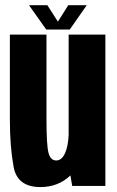

<svg xmlns="http://www.w3.org/2000/svg" viewBox="-20 -734 462 758"><path d="M265 0 258 -41.5Q210 4.5 139.5 4.5Q48.5 4.5 33.8 -74.8Q19 -154 19 -261V-597.5H163.5V-264Q163.5 -160.5 171.5 -130.5Q179.5 -100.5 202 -100.5Q224.5 -100.5 237.5 -131Q249 -157 251 -201V-597.5H396V0ZM162.5 -617.5 94.5 -713.5H167L208.5 -648.5L249.5 -713.5H322.5L255.5 -617.5Z"/></svg>

Font: Anybody Condensed Regular
Style: Bold
Weight: 700
Width: 3
Designer: Tyler Finck
Foundry: Etcetera Type Company
Version: Version 1.010; ttfautohint (v1.8.3) -l 8 -r 50 -G 200 -x 14 